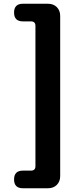

<svg xmlns="http://www.w3.org/2000/svg" viewBox="-20 -830 440 1024"><path d="M102 174Q55 174 55 127Q55 80 102 80H145Q169 80 169 56V-692Q169 -716 145 -716H102Q55 -716 55 -763Q55 -810 102 -810H236Q265 -810 283 -792Q301 -774 301 -745V109Q301 138 283 156Q265 174 236 174H178Z"/></svg>

Font: GenSenRounded TW H
Style: Regular
Weight: 900
Version: Version 1.501;PS 1;hotconv 16.6.51;makeotf.lib2.5.65220